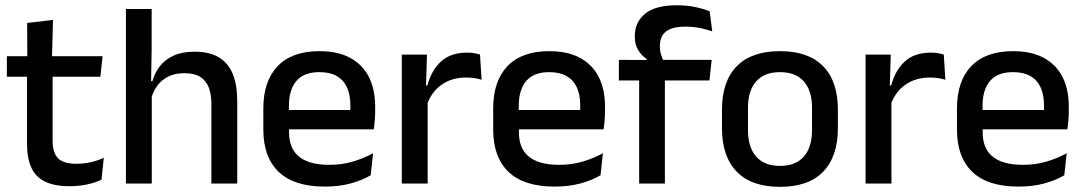

<svg xmlns="http://www.w3.org/2000/svg" viewBox="-20 -696 4112 728"><path d="M244 10Q185.5 10 150 -7.8Q114.5 -25.5 98.5 -61.2Q82.5 -97 82.5 -150.5V-449.5H179.5V-162Q179.5 -117 200 -96Q220.5 -75 269 -75Q298 -75 324.5 -81Q351 -87 373.5 -98L365 -15Q341 -3 309.5 3.5Q278 10 244 10ZM6 -405V-483H369L360.5 -405ZM83.5 -474.5 83 -609 181 -620.5 177 -474.5Z M781.5 0V-302Q781.5 -337.5 771.8 -363.5Q762 -389.5 739.8 -404Q717.5 -418.5 679 -418.5Q643.5 -418.5 617.8 -405.5Q592 -392.5 576 -370.5Q560 -348.5 553 -320.5L533.5 -388.5H558Q566.5 -419.5 586 -444.8Q605.5 -470 638 -485Q670.5 -500 717.5 -500Q775 -500 810.5 -478.2Q846 -456.5 862.8 -415Q879.5 -373.5 879.5 -313V0ZM457.5 0V-662H555V-506L552.5 -365L555.5 -358V0Z M1212 11.5Q1095 11.5 1036.8 -44.2Q978.5 -100 978.5 -205V-285Q978.5 -388.5 1032.8 -445.2Q1087 -502 1191 -502Q1261.5 -502 1308.5 -476.2Q1355.5 -450.5 1379 -403.5Q1402.5 -356.5 1402.5 -292V-273.5Q1402.5 -256.5 1401 -239Q1399.5 -221.5 1397 -205.5H1307Q1308 -231.5 1308.2 -254.5Q1308.5 -277.5 1308.5 -296.5Q1308.5 -337 1295.5 -365Q1282.5 -393 1256.5 -407.8Q1230.5 -422.5 1191 -422.5Q1132.5 -422.5 1104 -389.2Q1075.5 -356 1075.5 -294.5V-248.5L1076 -237V-193.5Q1076 -166 1084.2 -143.5Q1092.5 -121 1110.8 -104.8Q1129 -88.5 1158 -79.8Q1187 -71 1228.5 -71Q1275.5 -71 1316.8 -83Q1358 -95 1394.5 -115L1385.5 -31.5Q1352.5 -12 1308.8 -0.2Q1265 11.5 1212 11.5ZM1030.5 -205.5V-279H1377V-205.5Z M1597.5 -295.5 1576.5 -372H1600.5Q1616 -430 1652.5 -463.2Q1689 -496.5 1752 -496.5Q1767 -496.5 1778.8 -494.2Q1790.5 -492 1800 -489L1806 -393.5Q1794 -397.5 1779 -399.8Q1764 -402 1746.5 -402Q1693 -402 1654 -374.5Q1615 -347 1597.5 -295.5ZM1503.5 0V-489H1599L1594.5 -346.5L1601.5 -339.5V0Z M2083.5 11.5Q1966.5 11.5 1908.2 -44.2Q1850 -100 1850 -205V-285Q1850 -388.5 1904.2 -445.2Q1958.5 -502 2062.5 -502Q2133 -502 2180 -476.2Q2227 -450.5 2250.5 -403.5Q2274 -356.5 2274 -292V-273.5Q2274 -256.5 2272.5 -239Q2271 -221.5 2268.5 -205.5H2178.5Q2179.5 -231.5 2179.8 -254.5Q2180 -277.5 2180 -296.5Q2180 -337 2167 -365Q2154 -393 2128 -407.8Q2102 -422.5 2062.5 -422.5Q2004 -422.5 1975.5 -389.2Q1947 -356 1947 -294.5V-248.5L1947.5 -237V-193.5Q1947.5 -166 1955.8 -143.5Q1964 -121 1982.2 -104.8Q2000.5 -88.5 2029.5 -79.8Q2058.5 -71 2100 -71Q2147 -71 2188.2 -83Q2229.5 -95 2266 -115L2257 -31.5Q2224 -12 2180.2 -0.2Q2136.5 11.5 2083.5 11.5ZM1902 -205.5V-279H2248.5V-205.5Z M2546.5 -676Q2584.5 -676 2615.2 -669.5Q2646 -663 2671 -653L2680.5 -577Q2657 -585 2632.8 -590Q2608.5 -595 2578.5 -595Q2543 -595 2521.8 -586Q2500.5 -577 2491.2 -560.8Q2482 -544.5 2482 -522V-520Q2482 -504 2486.5 -489.5Q2491 -475 2496.5 -463.5L2431.5 -461.5V-473Q2413 -484.5 2400 -505.8Q2387 -527 2387 -557V-559.5Q2387 -612 2426 -644Q2465 -676 2546.5 -676ZM2403.5 0V-440.5H2501V0ZM2326.5 -391V-469L2441 -468.5L2481 -469H2678.5L2670 -391Z M2937.5 12.5Q2829.5 12.5 2773.5 -45Q2717.5 -102.5 2717.5 -210.5V-280Q2717.5 -387.5 2773.5 -444.8Q2829.5 -502 2937.5 -502Q3045.5 -502 3101.2 -444.8Q3157 -387.5 3157 -280V-210.5Q3157 -102.5 3101.2 -45Q3045.5 12.5 2937.5 12.5ZM2937.5 -67Q2997 -67 3028 -102.5Q3059 -138 3059 -204.5V-286Q3059 -352 3028 -387.2Q2997 -422.5 2937.5 -422.5Q2878 -422.5 2847 -387.2Q2816 -352 2816 -286V-204.5Q2816 -138 2847 -102.5Q2878 -67 2937.5 -67Z M3356 -295.5 3335 -372H3359Q3374.5 -430 3411 -463.2Q3447.5 -496.5 3510.5 -496.5Q3525.5 -496.5 3537.2 -494.2Q3549 -492 3558.5 -489L3564.5 -393.5Q3552.5 -397.5 3537.5 -399.8Q3522.5 -402 3505 -402Q3451.5 -402 3412.5 -374.5Q3373.5 -347 3356 -295.5ZM3262 0V-489H3357.5L3353 -346.5L3360 -339.5V0Z M3842 11.5Q3725 11.5 3666.8 -44.2Q3608.5 -100 3608.5 -205V-285Q3608.5 -388.5 3662.8 -445.2Q3717 -502 3821 -502Q3891.5 -502 3938.5 -476.2Q3985.5 -450.5 4009 -403.5Q4032.5 -356.5 4032.5 -292V-273.5Q4032.5 -256.5 4031 -239Q4029.5 -221.5 4027 -205.5H3937Q3938 -231.5 3938.2 -254.5Q3938.5 -277.5 3938.5 -296.5Q3938.5 -337 3925.5 -365Q3912.5 -393 3886.5 -407.8Q3860.5 -422.5 3821 -422.5Q3762.5 -422.5 3734 -389.2Q3705.5 -356 3705.5 -294.5V-248.5L3706 -237V-193.5Q3706 -166 3714.2 -143.5Q3722.5 -121 3740.8 -104.8Q3759 -88.5 3788 -79.8Q3817 -71 3858.5 -71Q3905.5 -71 3946.8 -83Q3988 -95 4024.5 -115L4015.5 -31.5Q3982.5 -12 3938.8 -0.2Q3895 11.5 3842 11.5ZM3660.5 -205.5V-279H4007V-205.5Z"/></svg>

Font: Anek Telugu Medium
Style: Regular
Weight: 500
Designer: Omkar Bhoir (Telugu), Yesha Goshar (Latin)
Foundry: Ek Type
Version: Version 1.003